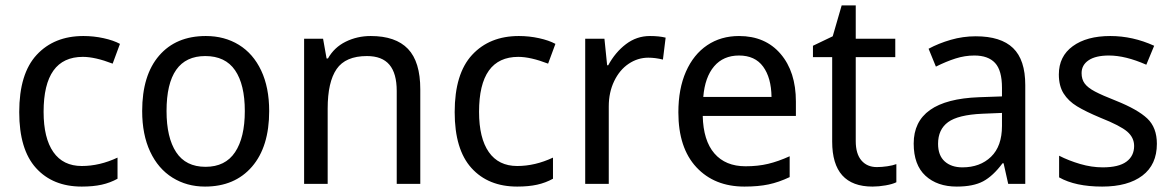

<svg xmlns="http://www.w3.org/2000/svg" viewBox="-20 -679 4334 709"><path d="M51 -265Q51 -407 115.5 -476.5Q180 -546 288 -546Q326 -546 362.5 -538Q399 -530 423 -517L396 -444Q331 -469 286 -469Q141 -469 141 -266Q141 -169 177 -117.5Q213 -66 282 -66Q348 -66 414 -97V-19Q387 -4 355.5 3Q324 10 282 10Q175 10 113 -58.5Q51 -127 51 -265Z M737 10Q670 10 617 -23Q564 -56 534.5 -119Q505 -182 505 -269Q505 -401 567.5 -473.5Q630 -546 740 -546Q809 -546 862 -513.5Q915 -481 944.5 -418.5Q974 -356 974 -269Q974 -137 910.5 -63.5Q847 10 737 10ZM739 -63Q812 -63 848 -117Q884 -171 884 -269Q884 -367 848 -419.5Q812 -472 738 -472Q595 -472 595 -269Q595 -171 630.5 -117Q666 -63 739 -63Z M1532 -349V0H1445V-343Q1445 -408 1418 -440Q1391 -472 1335 -472Q1256 -472 1223 -424Q1190 -376 1190 -278V0H1103V-536H1173L1186 -463H1191Q1214 -504 1256.5 -525Q1299 -546 1349 -546Q1441 -546 1486.5 -498.5Q1532 -451 1532 -349Z M1659 -265Q1659 -407 1723.5 -476.5Q1788 -546 1896 -546Q1934 -546 1970.5 -538Q2007 -530 2031 -517L2004 -444Q1939 -469 1894 -469Q1749 -469 1749 -266Q1749 -169 1785 -117.5Q1821 -66 1890 -66Q1956 -66 2022 -97V-19Q1995 -4 1963.5 3Q1932 10 1890 10Q1783 10 1721 -58.5Q1659 -127 1659 -265Z M2438 -540 2428 -459Q2400 -466 2374 -466Q2335 -466 2301.5 -443.5Q2268 -421 2248 -379.5Q2228 -338 2228 -286V0H2141V-536H2212L2222 -438H2226Q2252 -486 2291.5 -516Q2331 -546 2380 -546Q2414 -546 2438 -540Z M2919 -304V-251H2575Q2577 -160 2618 -112.5Q2659 -65 2733 -65Q2779 -65 2816.5 -74Q2854 -83 2896 -102V-25Q2856 -6 2818 2Q2780 10 2729 10Q2618 10 2551.5 -61.5Q2485 -133 2485 -264Q2485 -351 2513 -414.5Q2541 -478 2591.5 -512Q2642 -546 2709 -546Q2806 -546 2862.5 -480Q2919 -414 2919 -304ZM2577 -321H2829Q2828 -392 2798 -433Q2768 -474 2709 -474Q2651 -474 2617 -434Q2583 -394 2577 -321Z M3290 -73V-6Q3276 1 3250.5 5.5Q3225 10 3202 10Q3053 10 3053 -156V-468H2982V-510L3055 -545L3088 -659H3140V-536H3286V-468H3140V-158Q3140 -111 3161 -86.5Q3182 -62 3218 -62Q3236 -62 3256.5 -65Q3277 -68 3290 -73Z M3766 -365V0H3703L3686 -76H3682Q3647 -29 3610.5 -9.5Q3574 10 3513 10Q3441 10 3397.5 -30Q3354 -70 3354 -149Q3354 -311 3595 -320L3680 -323V-355Q3680 -419 3654.5 -446.5Q3629 -474 3578 -474Q3543 -474 3508.5 -463Q3474 -452 3436 -433L3409 -499Q3446 -519 3491 -532Q3536 -545 3583 -545Q3676 -545 3721 -501.5Q3766 -458 3766 -365ZM3607 -259Q3518 -255 3481 -228Q3444 -201 3444 -148Q3444 -105 3468.5 -83Q3493 -61 3534 -61Q3599 -61 3639.5 -100Q3680 -139 3680 -214V-262Z M4050 10Q3951 10 3891 -24V-104Q3926 -86 3968.5 -73.5Q4011 -61 4052 -61Q4111 -61 4139.5 -82Q4168 -103 4168 -140Q4168 -171 4142.5 -193Q4117 -215 4044 -244Q3989 -267 3957 -286.5Q3925 -306 3907.5 -334Q3890 -362 3890 -404Q3890 -471 3941.5 -508.5Q3993 -546 4080 -546Q4163 -546 4242 -510L4213 -440Q4136 -474 4075 -474Q4026 -474 4000 -456.5Q3974 -439 3974 -409Q3974 -386 3985.5 -370.5Q3997 -355 4023.5 -341Q4050 -327 4101 -307Q4181 -275 4216.5 -241.5Q4252 -208 4252 -148Q4252 -71 4198.5 -30.5Q4145 10 4050 10Z"/></svg>

Font: Noto Sans Display
Style: Regular
Weight: 400
Designer: Monotype Design team
Foundry: Monotype Imaging Inc.
Version: Version 1.000